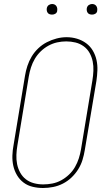

<svg xmlns="http://www.w3.org/2000/svg" viewBox="-20 -932 540 960"><path d="M195 8Q169 8 143.5 2Q118 -4 98 -19Q78 -34 65 -56Q52 -78 46.5 -103Q41 -128 42 -155Q43 -182 48 -208L105 -553Q109 -578 117 -602.5Q125 -627 138.5 -649.5Q152 -672 171.5 -690.5Q191 -709 214.5 -721Q238 -733 263 -739.5Q288 -746 313 -746Q340 -746 365 -738.5Q390 -731 410.5 -716Q431 -701 444 -679Q457 -657 462.5 -632Q468 -607 467 -580.5Q466 -554 462 -527L404 -182Q400 -157 392.5 -132.5Q385 -108 371 -85.5Q357 -63 337.5 -44.5Q318 -26 294.5 -14Q271 -2 245.5 3Q220 8 195 8ZM196 -10Q219 -10 242 -14.5Q265 -19 286 -30.5Q307 -42 325 -59Q343 -76 355 -97Q367 -118 374 -140Q381 -162 385 -185L442 -530Q446 -554 447 -578Q448 -602 443.5 -624.5Q439 -647 428 -667Q417 -687 398.5 -700.5Q380 -714 357.5 -719.5Q335 -725 311 -725Q288 -725 265.5 -720Q243 -715 222 -703.5Q201 -692 183.5 -675Q166 -658 154 -637.5Q142 -617 135 -595Q128 -573 124 -550L67 -205Q63 -182 62 -158Q61 -134 65.5 -111.5Q70 -89 81 -69Q92 -49 109.5 -35.5Q127 -22 149.5 -16Q172 -10 196 -10ZM440 -859Q434 -859 428 -861Q422 -863 418.5 -868Q415 -873 414 -879Q413 -885 414 -891Q415 -896 417.5 -900Q420 -904 423.5 -906.5Q427 -909 431.5 -910.5Q436 -912 440 -912Q447 -912 452.5 -909.5Q458 -907 461.5 -902Q465 -897 466 -891Q467 -885 466 -879Q466 -874 463.5 -870Q461 -866 457 -863.5Q453 -861 449 -860Q445 -859 440 -859ZM240 -859Q234 -859 228 -861Q222 -863 218.5 -868Q215 -873 214 -879Q213 -885 214 -891Q215 -896 217.5 -900Q220 -904 223.5 -906.5Q227 -909 231.5 -910.5Q236 -912 240 -912Q247 -912 252.5 -909.5Q258 -907 261.5 -902Q265 -897 266 -891Q267 -885 266 -879Q266 -874 263.5 -870Q261 -866 257 -863.5Q253 -861 249 -860Q245 -859 240 -859Z"/></svg>

Font: Iosevka Slab Thin Oblique
Style: Regular
Weight: 100
Italic angle: -9°
Monospace: yes
Designer: Belleve Invis
Foundry: Belleve Invis
Version: Version 11.1.0; ttfautohint (v1.8.3)